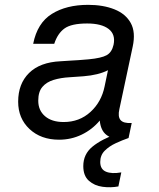

<svg xmlns="http://www.w3.org/2000/svg" viewBox="-20 -559 658 793"><path d="M524 -51 511 11Q502 13 493 14.5Q484 16 475 16Q443 16 419.5 -2Q396 -20 392 -61Q361 -24 317.5 -3Q274 18 224 18Q149 18 102 -26Q55 -70 55 -139Q55 -213 100 -257.5Q145 -302 230 -306Q253 -308 277 -309Q301 -310 346 -314Q399 -319 420.5 -331Q442 -343 449 -374Q458 -417 428.5 -439.5Q399 -462 340 -462Q275 -462 246.5 -441.5Q218 -421 204 -378H117Q134 -464 194 -501.5Q254 -539 344 -539Q406 -539 452.5 -520.5Q499 -502 520 -464Q541 -426 528 -366L473 -108Q466 -77 478 -63Q490 -49 524 -51ZM412 -202 426 -269Q387 -249 325 -244L268 -240Q231 -238 201.5 -229Q172 -220 155 -200Q138 -180 138 -143Q138 -103 166 -79Q194 -55 243 -55Q308 -55 353.5 -96.5Q399 -138 412 -202ZM469 -9 511 11Q485 20 458 32.5Q431 45 412.5 63.5Q394 82 394 110Q394 140 417.5 150Q441 160 481 153L469 211Q437 217 403.5 212.5Q370 208 347 187.5Q324 167 324 127Q324 78 361.5 47Q399 16 469 -9Z"/></svg>

Font: Fragment Mono SC
Style: Italic
Weight: 400
Italic angle: -12°
Monospace: yes
Designer: Wei Huang based on Nimbus Sans by URW Studio, based on Helvetica by Max Miedinger.
Foundry: Wei Huang
Version: Version 1.012; ttfautohint (v1.8.4.7-5d5b)